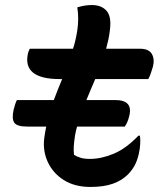

<svg xmlns="http://www.w3.org/2000/svg" viewBox="-20 -729 640 760"><path d="M47 -333H193Q201 -354 209 -374.5Q217 -395 226 -416H217Q67 -416 91 -519Q94 -529 98 -536H269Q275 -554 279 -572Q283 -590 286 -609Q293 -656 286 -700Q303 -705 316.5 -707Q330 -709 344 -709Q382 -709 402 -686Q422 -663 415 -610Q413 -591 409 -572.5Q405 -554 400 -536H535Q569 -536 581 -515.5Q593 -495 585 -464Q581 -451 577 -439Q573 -427 567 -416H357Q348 -395 339 -374Q330 -353 322 -333H436Q511 -333 490 -264Q485 -244 474 -228H285Q280 -210 277 -193Q273 -167 272 -149.5Q271 -132 273 -116Q284 -109 299 -104.5Q314 -100 336 -100Q381 -100 430 -120.5Q479 -141 528 -192H534Q536 -178 535 -159Q534 -140 529 -118Q523 -93 513.5 -75Q504 -57 487 -39Q462 -14 426 -1.5Q390 11 338 11Q276 11 233 -16Q190 -43 169.5 -87Q149 -131 155 -181Q158 -204 163 -228H87Q47 -228 36.5 -243.5Q26 -259 34 -295Q37 -306 40 -316Q43 -326 47 -333Z"/></svg>

Font: Recursive Mn Csl St SmB
Style: Italic
Weight: 600
Italic angle: -15°
Monospace: yes
Version: Version 1.079;hotconv 1.0.112;makeotfexe 2.5.65598; ttfautoh